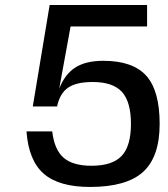

<svg xmlns="http://www.w3.org/2000/svg" viewBox="-20 -720 666 761"><path d="M563 -616.2 562 -615.2H259.8L214.8 -369.1Q237.8 -426.8 279.3 -452.9Q320.8 -479 389.2 -479Q506.8 -479 559.8 -419.7Q612.8 -360.4 612.8 -229Q612.8 -98.1 547.1 -38.6Q481.4 21 336.9 21Q213.4 21 153.3 -31.5Q93.3 -84 85 -199.2H187Q195.3 -127 231.9 -95Q268.6 -63 342.8 -63Q425.3 -63 462.2 -102.1Q499 -141.1 499 -229Q499 -316.9 463.1 -356Q427.2 -395 347.2 -395Q282.7 -395 250 -372.6Q217.3 -350.1 206.1 -297.9H109.9L176.8 -700.2H563Z"/></svg>

Font: Fivo Sans Modern Med
Style: Regular
Weight: 450
Designer: Alexander Slobzheninov
Foundry: Alexander Slobzheninov
Version: 1.0